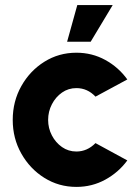

<svg xmlns="http://www.w3.org/2000/svg" viewBox="-20 -721 550 754"><path d="M355 -159 480 -91Q445.5 -44 393.5 -15.5Q341.5 13 280 13Q211 13 154.2 -22.5Q97.5 -58 63.8 -117.8Q30 -177.5 30 -250Q30 -323 63.8 -383Q97.5 -443 154.2 -478.5Q211 -514 280 -514Q341.5 -514 393.5 -485.5Q445.5 -457 480 -409L355 -341.5Q323.5 -375 280 -375Q248.5 -375 223.5 -357.5Q198.5 -340 183.8 -311.5Q169 -283 169 -250Q169 -217.5 183.8 -189.2Q198.5 -161 223.5 -143.5Q248.5 -126 280 -126Q322.5 -126 355 -159ZM243.5 -557 283.5 -701H422.5L336 -557Z"/></svg>

Font: Urbanist ExtraBold
Style: Regular
Weight: 800
Designer: Corey Hu
Foundry: Corey Hu
Version: Version 1.330; ttfautohint (v1.8.4.7-5d5b)